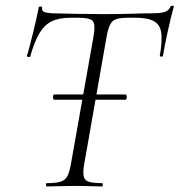

<svg xmlns="http://www.w3.org/2000/svg" viewBox="-20 -673 647 693"><path d="M175 -313Q173 -313 172 -318Q171 -323 172 -327.5Q173 -332 175 -332H433Q436 -332 437 -327.5Q438 -323 437 -318Q436 -313 433 -313ZM149 0Q146 0 146 -6Q146 -12 149 -12Q181 -12 198 -17Q215 -22 223 -37Q231 -52 236 -81L318 -544Q325 -585 315 -597Q305 -609 262 -609H235Q193 -609 166.5 -596Q140 -583 122 -552.5Q104 -522 89 -469Q88 -466 82 -467.5Q76 -469 77 -471Q81 -483 87 -506Q93 -529 99.5 -555.5Q106 -582 111.5 -606.5Q117 -631 120 -647Q122 -650 127.5 -649.5Q133 -649 132 -646Q130 -631 145 -628Q160 -625 171 -625Q208 -624 257.5 -623Q307 -622 354 -622Q414 -622 455 -623.5Q496 -625 530 -625Q558 -625 573.5 -629.5Q589 -634 596 -650Q598 -653 603 -652.5Q608 -652 607 -648Q603 -634 597 -609.5Q591 -585 585 -557.5Q579 -530 574.5 -506.5Q570 -483 568 -471Q567 -468 561.5 -468.5Q556 -469 557 -473Q566 -525 562 -554.5Q558 -584 535.5 -596.5Q513 -609 468 -609H441Q399 -609 385.5 -595.5Q372 -582 365 -542L284 -81Q279 -52 282 -37Q285 -22 300.5 -17Q316 -12 349 -12Q351 -12 351 -6Q351 0 349 0Q329 0 304 -1Q279 -2 248 -2Q220 -2 194.5 -1Q169 0 149 0Z"/></svg>

Font: Cormorant Light
Style: Italic
Weight: 300
Italic angle: -10°
Designer: Christian Thalmann (Catharsis Fonts)
Foundry: Catharsis Fonts
Version: Version 4.000